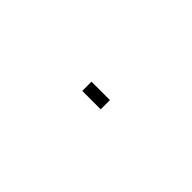

<svg xmlns="http://www.w3.org/2000/svg" viewBox="26 -870 471 471"><g transform="rotate(-45 261.0 -635.0)"><path d="M246 -667H278V-603H246Z"/></g></svg>

Font: Zector
Style: Regular
Weight: 400
Designer: GGBot
Version: 0.72